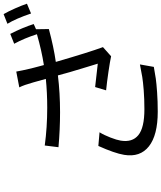

<svg xmlns="http://www.w3.org/2000/svg" viewBox="66 -930 906 1079"><g transform="rotate(-90 519.5 -390.0)"><path d="M239.3 -290.8 316.1 -284.1Q300.4 -258.9 286.6 -223Q272.7 -187.1 269.2 -165.1Q258.5 -99.8 300.2 -65.9Q342 -32 445.3 -32Q504.3 -32 552.9 -35.9Q601.6 -39.8 626.6 -44Q651.6 -48.3 697.4 -57.2L683.6 21Q645.2 28.1 617.9 32Q590.6 35.9 540.5 39.4Q490.4 43 431.8 43Q300.1 43 237.2 -6.6Q174.4 -56.1 189.3 -146Q198.2 -199.6 239.3 -290.8ZM813.6 -763.8 869 -785.9Q904.1 -717.3 924.4 -654.1L895.2 -641L896.3 -568.9Q795.8 -541.9 711.6 -529.8Q766 -342.3 794.7 -264.9L743.3 -219.1Q714.1 -225.5 656.2 -234Q598.4 -242.5 551.8 -247.2L570.3 -308.9Q700.3 -294 701.7 -294Q699.9 -300.4 682.5 -356.9Q665.1 -413.4 654.3 -450.6Q643.5 -487.9 635.7 -518.1Q537.6 -506 428.6 -506Q331 -506 232.2 -514.9L241.8 -592Q344.1 -578.1 454.5 -578.1Q538 -578.1 616.1 -585.9L596.6 -655.9Q581.7 -709.5 568.5 -735.1L657.3 -752.1Q660.5 -733.7 664.1 -717Q667.6 -700.3 671.7 -683.1Q675.8 -665.8 678.4 -655.2Q681.1 -644.5 686.4 -624.8Q691.8 -605.1 693.9 -596.9Q775.9 -609.7 867.2 -636Q844.5 -707 813.6 -763.8ZM925.8 -801.8 980.1 -823.2Q995 -797.6 1012.3 -758.7Q1029.5 -719.8 1038.7 -692.1L983.7 -669Q954.5 -755 925.8 -801.8Z"/></g></svg>

Font: Karasuma Gothic
Style: Italic
Weight: 400
Italic angle: -9.39999°
Designer: Rasmus Andersson / Ryoko Nishizuka
Foundry: Genbu
Version: Version 1.00